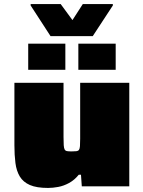

<svg xmlns="http://www.w3.org/2000/svg" viewBox="-20 -918 707 946"><path d="M217 8Q160 8 127 -6.5Q94 -21 77.5 -48.5Q61 -76 56 -115Q51 -154 51 -202V-510H293V-243Q293 -217 294 -202.5Q295 -188 298.5 -181.5Q302 -175 310 -173.5Q318 -172 332 -172Q347 -172 356 -173Q365 -174 369 -179.5Q373 -185 374 -198Q375 -211 375 -234V-510H617V0H383L379 -57H368Q347 -31 320.5 -16.5Q294 -2 267 3Q240 8 217 8ZM119 -574V-703H302V-574ZM366 -574V-703H550V-574ZM229 -740 131 -891V-898H279L337 -819L388 -898H536V-891L437 -740Z"/></svg>

Font: Saira Expanded Black
Style: Regular
Weight: 900
Width: 7
Designer: Hector Gatti with collaboration of the Omnibus-Type team
Foundry: Omnibus-Type
Version: Version 1.101